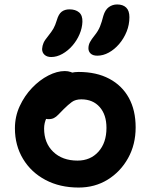

<svg xmlns="http://www.w3.org/2000/svg" viewBox="-20 -830 675 862"><path d="M333 12Q249 12 184.5 -22Q120 -56 83.5 -116.5Q47 -177 47 -254Q47 -307 68.5 -353.5Q90 -400 124 -435.5Q158 -471 197 -491Q236 -511 271 -511Q286 -511 298.5 -506.5Q311 -502 319 -492Q327 -482 327 -465Q327 -435 314.5 -411.5Q302 -388 263 -373Q238 -360 219 -342Q200 -324 189 -301Q178 -278 178 -253Q178 -188 219 -148.5Q260 -109 328 -109Q386 -109 422 -149Q458 -189 458 -256Q458 -315 427.5 -349.5Q397 -384 345 -384Q319 -384 302.5 -372Q286 -360 266 -340Q251 -325 241.5 -315Q232 -305 222 -300Q212 -295 197 -295Q181 -295 169 -307Q157 -319 157 -352Q157 -379 172 -406.5Q187 -434 212.5 -456.5Q238 -479 269 -493Q300 -507 333 -507Q413 -507 470.5 -476.5Q528 -446 558.5 -390.5Q589 -335 589 -258Q589 -181 555 -120Q521 -59 463.5 -23.5Q406 12 333 12ZM417 -580Q397 -580 387 -589.5Q377 -599 377 -613Q377 -628 384 -641Q391 -654 404 -670Q421 -691 429 -711Q437 -731 444 -759Q452 -786 468.5 -798Q485 -810 506 -810Q532 -810 546.5 -796Q561 -782 561 -753Q561 -719 548.5 -688Q536 -657 515 -632.5Q494 -608 468.5 -594Q443 -580 417 -580ZM210 -574Q191 -574 180 -584Q169 -594 169 -610Q170 -625 175.5 -637.5Q181 -650 196 -668Q212 -688 220 -702Q228 -716 235 -739Q243 -767 257 -777.5Q271 -788 292 -788Q319 -788 335 -774.5Q351 -761 350 -732Q349 -704 337 -676Q325 -648 305 -625Q285 -602 260 -588Q235 -574 210 -574Z"/></svg>

Font: Shantell Sans SemiBold
Style: Regular
Weight: 600
Designer: Stephen Nixon, Anya Danilova, Shantell Martin
Foundry: Arrow Type
Version: Version 1.011;[c5ecc13dd]